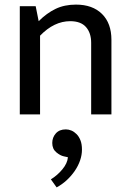

<svg xmlns="http://www.w3.org/2000/svg" viewBox="-20 -497 572 834"><path d="M154 0H66V-470H135L148 -405Q183 -440 221.5 -458.5Q260 -477 310 -477Q382 -477 423 -436.5Q464 -396 464 -324V0H376V-311Q376 -354 353.5 -379.5Q331 -405 285 -405Q215 -405 154 -342ZM257 182Q242 179 224.5 164.5Q207 150 207 124Q207 100 222.5 82.5Q238 65 266 65Q278 65 290 70Q302 75 312.5 85.5Q323 96 329.5 112.5Q336 129 336 153Q336 176 328 199.5Q320 223 305 245Q290 267 270 285.5Q250 304 226 317L201 282Q229 265 251 238.5Q273 212 275 186Z"/></svg>

Font: Ek Mukta
Style: Regular
Weight: 400
Designer: Girish Dalvi and Yashodeep Gholap
Foundry: Ek Type
Version: Version 2.538;PS 1.001;hotconv 16.6.51;makeotf.lib2.5.65220;